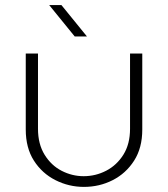

<svg xmlns="http://www.w3.org/2000/svg" viewBox="-20 -720 659 753"><path d="M309 13Q250 13 197.5 -13.5Q145 -40 113 -90Q81 -140 81 -212V-510H129V-215Q129 -155 155 -113Q181 -71 222 -50Q263 -29 308 -29Q355 -29 396.5 -50.5Q438 -72 464 -113.5Q490 -155 490 -215V-510H538V-212Q538 -140 506 -90Q474 -40 422 -13.5Q370 13 309 13ZM273 -577 173 -700H221L321 -577Z"/></svg>

Font: MuseoModerno Thin ExtraLight
Style: Regular
Weight: 250
Version: Version 1.002